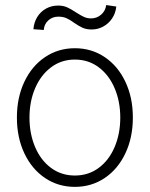

<svg xmlns="http://www.w3.org/2000/svg" viewBox="-20 -729 593 760"><path d="M46.9 -263.7Q46.9 -342.8 76.4 -405.3Q106 -467.8 158.2 -502.9Q210.4 -538.1 276.4 -538.1Q342.3 -538.1 394.5 -502.9Q446.8 -467.8 476.3 -405.3Q505.9 -342.8 505.9 -263.7Q505.9 -184.6 476.3 -122.1Q446.8 -59.6 394.5 -24.4Q342.3 10.7 276.4 10.7Q210.4 10.7 158.2 -24.4Q106 -59.6 76.4 -122.1Q46.9 -184.6 46.9 -263.7ZM456.1 -263.7Q456.1 -327.1 433.8 -379.6Q411.6 -432.1 370.8 -462.6Q330.1 -493.2 276.4 -493.2Q222.7 -493.2 181.9 -462.4Q141.1 -431.6 118.9 -379.4Q96.7 -327.1 96.7 -263.7Q96.7 -199.7 118.9 -147.2Q141.1 -94.7 181.9 -64.5Q222.7 -34.2 276.4 -34.2Q330.1 -34.2 370.8 -64.5Q411.6 -94.7 433.8 -147.2Q456.1 -199.7 456.1 -263.7ZM210 -707Q230 -707 245.4 -700.2Q260.7 -693.4 281.2 -679.7Q300.3 -667.5 312.7 -661.9Q325.2 -656.2 340.8 -656.2Q363.3 -656.2 380.4 -671.1Q397.5 -686 400.4 -709L440.4 -703.1Q437.5 -676.3 423.6 -655.8Q409.7 -635.3 388.4 -623.8Q367.2 -612.3 342.8 -612.3Q322.3 -612.3 307.4 -618.9Q292.5 -625.5 273.4 -638.7Q256.8 -650.9 243.2 -657Q229.5 -663.1 210.9 -663.1Q187.5 -663.1 171.1 -648.2Q154.8 -633.3 153.3 -610.4L112.3 -613.3Q114.3 -640.1 127.4 -661.6Q140.6 -683.1 162.4 -695.1Q184.1 -707 210 -707Z"/></svg>

Font: Pretendard JP ExtraLight
Style: Regular
Weight: 200
Designer: Base glyphs from Inter by Rasmus Andersson; Hangeul glyphs from Noto Sans CJK(Source Han Sans) by Jang Soo-young and Kan
Foundry: Kil Hyung-jin
Version: Version 1.309